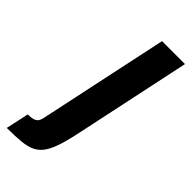

<svg xmlns="http://www.w3.org/2000/svg" viewBox="-336 -553 793 793"><g transform="rotate(45 60.0 -156.5)"><path d="M-107 197 -85 96Q-60 96 -48.5 90.5Q-37 85 -32.5 74Q-28 63 -25 45L93 -510H227L123 -20Q111 40 99 79.5Q87 119 71.5 143Q56 167 33.5 178.5Q11 190 -23 193.5Q-57 197 -107 197Z"/></g></svg>

Font: Saira Condensed ExtraBold
Style: Italic
Weight: 800
Width: 3
Italic angle: -12°
Designer: Hector Gatti with collaboration of the Omnibus-Type team
Foundry: Omnibus-Type
Version: Version 1.101